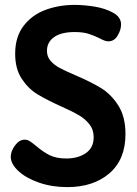

<svg xmlns="http://www.w3.org/2000/svg" viewBox="-20 -756 562 785"><path d="M363 -195Q363 -226 345.5 -248Q328 -270 302.5 -285Q277 -300 230 -321Q170 -348 132.5 -371Q95 -394 68.5 -434.5Q42 -475 42 -536Q42 -606 77 -651Q112 -696 167 -716Q222 -736 285 -736Q323 -736 366.5 -729Q410 -722 442.5 -704Q475 -686 475 -656Q475 -634 461 -610.5Q447 -587 423 -587Q415 -587 406 -590.5Q397 -594 388 -599Q364 -611 341.5 -618Q319 -625 285 -625Q231 -625 201.5 -604.5Q172 -584 172 -548Q172 -524 187 -507Q202 -490 224.5 -478Q247 -466 289 -448Q352 -421 393 -396Q434 -371 463.5 -325Q493 -279 493 -208Q493 -104 427.5 -47.5Q362 9 255 9Q192 9 139 -9.5Q86 -28 55 -57Q24 -86 24 -115Q24 -138 41.5 -161.5Q59 -185 81 -185Q92 -185 101.5 -179Q111 -173 128 -159Q156 -135 183 -121.5Q210 -108 251 -108Q299 -108 331 -130Q363 -152 363 -195Z"/></svg>

Font: Dosis
Style: Regular
Weight: 400
Designer: Edgar Tolentino, Pablo Impallari, Igino Marini
Foundry: Edgar Tolentino, Pablo Impallari, Igino Marini
Version: Version 1.007;Glyphs 3.1.1 (3134)